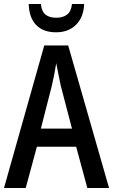

<svg xmlns="http://www.w3.org/2000/svg" viewBox="-20 -943 567 963"><path d="M418 0 362 -207H165L109 0H0L202 -715H322L527 0ZM285 -512Q280 -538 273 -570.5Q266 -603 262 -626Q258 -600 252 -569.5Q246 -539 240 -513L185 -298H341ZM402 -923Q400 -858 362 -819.5Q324 -781 261 -781Q197 -781 161.5 -817.5Q126 -854 124 -923H185Q189 -885 208.5 -869.5Q228 -854 263 -854Q295 -854 316 -869.5Q337 -885 341 -923Z"/></svg>

Font: Noto Sans Lao Condensed Medium
Style: Regular
Weight: 500
Width: 3
Designer: Monotype Design Team
Foundry: Monotype Imaging Inc.
Version: Version 2.003; ttfautohint (v1.8.4.7-5d5b)